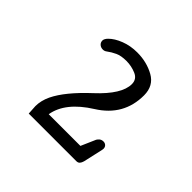

<svg xmlns="http://www.w3.org/2000/svg" viewBox="-139 -1030 939 939"><g transform="rotate(45 330.5 -560.5)"><path d="M494.6 -729Q494.6 -587.9 370.6 -510.3Q246.6 -432.6 230 -334H449.2L479.5 -403.3Q483.4 -414.1 492.2 -421.6Q501 -429.2 513.7 -429.2Q524.4 -429.2 531.7 -422.4Q539.1 -415.5 539.1 -403.8Q539.1 -400.4 538.3 -397.5Q537.6 -394.5 537.1 -391.1L515.1 -293.5Q511.7 -281.2 505.6 -274.2Q499.5 -267.1 487.3 -267.1H158.7L155.8 -315.9Q155.8 -335 160.4 -354.2Q165 -373.5 174.3 -393.1Q210 -467.3 311.8 -561.5Q413.6 -655.8 413.6 -725.6Q413.6 -759.8 381.6 -773.4Q349.6 -787.1 314.9 -787.1Q278.3 -787.1 255.6 -776.6Q232.9 -766.1 213.4 -751.5Q209 -748 203.9 -746.3Q198.7 -744.6 193.4 -744.6Q179.7 -744.6 170.2 -752.9Q160.6 -761.2 160.6 -774.9Q160.6 -780.3 164.1 -786.9Q167.5 -793.5 174.3 -800.3Q196.8 -823.2 236.6 -838.6Q276.4 -854 322.8 -854Q388.7 -854 441.7 -824.5Q494.6 -794.9 494.6 -729Z"/></g></svg>

Font: Cutive
Style: Regular
Weight: 400
Designer: Vernon Adams
Version: Version 1.002